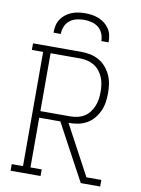

<svg xmlns="http://www.w3.org/2000/svg" viewBox="-102 -1023 803 1091"><g transform="rotate(10 300.0 -477.5)"><path d="M37 0V-38H102V-697H37V-735H316Q343 -735 369 -729.5Q395 -724 418 -711Q441 -698 458.5 -677.5Q476 -657 487 -633Q498 -609 502 -582.5Q506 -556 506 -530Q506 -503 502 -477Q498 -451 487 -426.5Q476 -402 458.5 -381.5Q441 -361 418 -348Q395 -335 369 -330Q343 -325 316 -325H314L468 -38H554V0H442L354 -163L267 -325H145V-38H210V0ZM145 -363H316Q337 -363 358 -367.5Q379 -372 397 -383Q415 -394 428 -411Q441 -428 449 -447.5Q457 -467 460 -488Q463 -509 463 -530Q463 -551 460 -572Q457 -593 449 -612.5Q441 -632 428 -648.5Q415 -665 397 -676Q379 -687 358 -692Q337 -697 316 -697H145ZM141 -815Q141 -835 145 -855Q149 -875 160 -892Q171 -909 187 -921.5Q203 -934 221.5 -941.5Q240 -949 260 -952Q280 -955 300 -955Q320 -955 340 -952Q360 -949 378.5 -941.5Q397 -934 413 -921.5Q429 -909 440 -892Q451 -875 455 -855Q459 -835 459 -815H417Q417 -837 408.5 -858Q400 -879 383 -892.5Q366 -906 344 -911.5Q322 -917 300 -917Q278 -917 256 -911.5Q234 -906 217 -892.5Q200 -879 191.5 -858Q183 -837 183 -815Z"/></g></svg>

Font: Iosevka Etoile Extralight
Style: Regular
Weight: 200
Designer: Belleve Invis
Foundry: Belleve Invis
Version: Version 22.1.2; ttfautohint (v1.8.4)